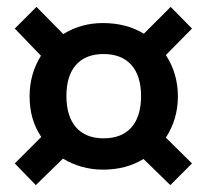

<svg xmlns="http://www.w3.org/2000/svg" viewBox="-20 -621 600 558"><path d="M497 -341C497 -386 485 -426 462 -461L538 -538L476 -601L398 -523C364 -544 324 -554 279 -554C236 -554 198 -543 164 -522L86 -601L23 -538L99 -459C77 -424 66 -384 66 -341C66 -296 77 -257 100 -223L23 -146L84 -83L163 -160C198 -139 237 -128 279 -128C324 -128 363 -138 397 -159L475 -83L538 -146L462 -221C485 -256 497 -296 497 -341ZM281 -219C210 -219 173 -265 173 -342C173 -419 210 -464 281 -464C352 -464 390 -419 390 -342C390 -263 352 -219 281 -219Z"/></svg>

Font: Fira Sans Medium
Style: Regular
Weight: 500
Designer: Carrois Corporate & Edenspiekermann AG
Foundry: Carrois Corporate GbR & Edenspiekermann AG
Version: Version 4.203